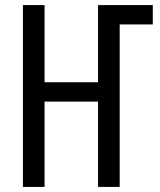

<svg xmlns="http://www.w3.org/2000/svg" viewBox="-20 -734 630 754"><path d="M70 0V-714H155V-411H365V-714H580V-638H450V0H365V-335H155V0Z"/></svg>

Font: Noto Sans Display Condensed
Style: Regular
Weight: 400
Width: 3
Designer: Monotype Design Team
Foundry: Monotype Imaging Inc.
Version: Version 1.900